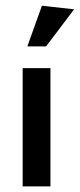

<svg xmlns="http://www.w3.org/2000/svg" viewBox="-20 -662 283 682"><path d="M243.2 -628.9Q214.8 -631.8 128.9 -641.6Q116.2 -605.5 77.1 -497.1Q93.8 -497.1 143.6 -497.1Q168.9 -530.3 243.2 -628.9ZM60.5 0Q85.9 0 159.2 0Q159.2 -105.5 159.2 -419.9Q134.8 -419.9 60.5 -419.9Q60.5 -407.2 60.5 -367.2Q60.5 -275.4 60.5 0Z"/></svg>

Font: TextaAlt
Style: Bold
Weight: 400
Designer: Daniel Hernandez & Miguel Hernandez
Version: Version 1.005;com.myfonts.easy.latinotype.texta.alt-bold.wfk